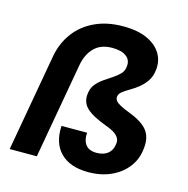

<svg xmlns="http://www.w3.org/2000/svg" viewBox="-108 -836 928 950"><g transform="rotate(15 355.5 -361.0)"><path d="M426 10Q333 10 284 -39Q235 -88 240 -177H371Q368 -138 385.5 -115.5Q403 -93 441 -93Q477 -93 498.5 -110Q520 -127 524 -158Q527 -175 521 -188Q515 -201 499 -212.5Q483 -224 452 -235Q379 -262 348.5 -291Q318 -320 324 -365Q327 -393 342.5 -412.5Q358 -432 379.5 -447Q401 -462 422.5 -476Q444 -490 459 -505.5Q474 -521 476 -543Q481 -577 456 -596Q431 -615 384 -615Q325 -615 291.5 -581Q258 -547 248 -491L161 0H22L111 -502Q124 -570 163 -622Q202 -674 264.5 -703Q327 -732 408 -732Q484 -732 533 -709Q582 -686 604 -648Q626 -610 620 -564Q616 -530 599.5 -506.5Q583 -483 562 -466.5Q541 -450 520 -438Q499 -426 484.5 -414.5Q470 -403 468 -389Q467 -378 472.5 -369Q478 -360 496.5 -349.5Q515 -339 552 -325Q619 -299 644.5 -263.5Q670 -228 662 -170Q656 -117 624.5 -76.5Q593 -36 542 -13Q491 10 426 10Z"/></g></svg>

Font: DM Sans 11pt ExtraBold
Style: Italic
Weight: 800
Italic angle: -10°
Version: Version 4.004;gftools[0.9.30]